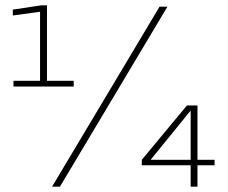

<svg xmlns="http://www.w3.org/2000/svg" viewBox="-20 -699 853 719"><path d="M30.5 -375H256V-396.5H156V-679H134.5L28 -663V-641L130 -655V-396.5H30.5ZM175 0H204.5L607 -674H577.5ZM694 0H719.5V-80H783.5V-100.5H719.5V-304H680L511 -100.5V-80H694ZM544 -100.5 693.5 -284.5H694V-100.5Z"/></svg>

Font: Anybody UltraCondensed Thin ExtraLight
Style: Regular
Weight: 250
Version: Version 1.111